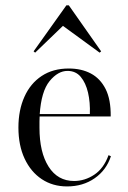

<svg xmlns="http://www.w3.org/2000/svg" viewBox="-20 -681 477 713"><path d="M229 11.3Q175.8 11.3 135.1 -15.7Q94.4 -42.7 71.4 -91.9Q48.4 -141.1 48.4 -207.3Q48.4 -271.8 70.6 -321.4Q92.7 -371 134.7 -398.8Q176.6 -426.6 235.5 -426.6Q282.3 -426.6 317.3 -408.1Q352.4 -389.5 372.2 -350.4Q391.9 -311.3 391.1 -248.4H96.8L96 -257.3H313.7Q315.3 -300.8 306.9 -337.1Q298.4 -373.4 279.8 -395.6Q261.3 -417.7 230.6 -417.7Q195.2 -417.7 164.1 -379.8Q133.1 -341.9 127.4 -255.6V-254Q126.6 -241.9 126.6 -229.8Q126.6 -217.7 126.6 -206.5Q126.6 -115.3 160.5 -62.1Q194.4 -8.9 254.8 -8.9Q295.2 -8.9 330.2 -32.3Q365.3 -55.6 383.1 -104.8L391.9 -100.8Q375 -49.2 331.5 -19Q287.9 11.3 229 11.3ZM110.5 -485.5 104.8 -490.3 226.6 -661.3H235.5L355.6 -490.3L350 -485.5L200.8 -594.4L222.6 -593.5Z"/></svg>

Font: Playfair 144pt SemiCondensed Light
Style: Regular
Weight: 300
Width: 4
Designer: Claus Eggers Sørensen
Foundry: Claus Eggers Sørensen
Version: Version 2.203